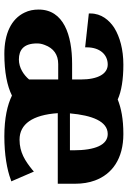

<svg xmlns="http://www.w3.org/2000/svg" viewBox="128 -706 588 884"><g transform="rotate(90 422.0 -264.0)"><path d="M24 -148C24 -125 28 -103 38 -83C67 -22 135 10 228 10C312 10 376 -3 420 -25C463 -4 524 10 608 10C691 10 761 -2 808 -20L815 -22L770 -126L762 -119C721 -86 682 -60 623 -60C551 -60 509 -120 501 -236H826V-315C826 -349 821 -380 811 -407C782 -486 711 -538 597 -538C528 -538 478 -528 438 -512C401 -529 346 -538 278 -538C208 -538 150 -522 108 -496C73 -473 42 -437 42 -386V-379L198 -362V-370C198 -429 231 -466 277 -466C319 -466 346 -423 346 -341V-302H274C141 -302 24 -263 24 -148ZM180 -140C180 -153 182 -163 187 -176C202 -217 232 -238 275 -238H346V-104C325 -79 292 -57 254 -57C210 -57 180 -79 180 -140ZM502 -292C511 -393 538 -466 597 -466C647 -466 672 -409 672 -308V-292Z"/></g></svg>

Font: Aerodynamic
Style: Bd
Weight: 500
Designer: Google
Version: Version 2.000980; 2014